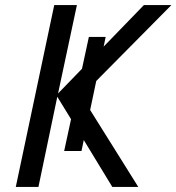

<svg xmlns="http://www.w3.org/2000/svg" viewBox="-20 -734 693 754"><path d="M42 0 193 -714H282L208 -367L302 -464L329 -589H395L387 -551L545 -714H653L358 -416L334 -302L523 0H421L309 -184L300 -141H232L259 -266L205 -354L131 0Z"/></svg>

Font: Manna Sans
Style: Italic
Weight: 400
Italic angle: -12°
Designer: Monotype Design Team
Foundry: Monotype Imaging Inc.
Version: Version 2.001.1; ttfautohint (v1.8.2)